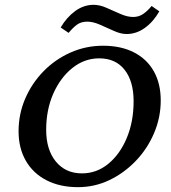

<svg xmlns="http://www.w3.org/2000/svg" viewBox="-20 -773 716 802"><path d="M305.7 8.8Q230.5 8.8 174.3 -20Q118.2 -48.8 87.9 -101.6Q57.6 -154.3 57.6 -224.6Q57.6 -296.9 85.4 -361.3Q113.3 -425.8 162.1 -475.6Q210.9 -525.4 274.9 -553.7Q338.9 -582 410.2 -582Q485.4 -582 539.6 -554.2Q593.8 -526.4 622.6 -475.1Q651.4 -423.8 651.4 -353.5Q651.4 -282.2 623.5 -216.8Q595.7 -151.4 546.9 -100.6Q498 -49.8 436.5 -20.5Q375 8.8 305.7 8.8ZM322.3 -48.8Q383.8 -48.8 432.6 -88.9Q481.4 -128.9 509.8 -197.3Q538.1 -265.6 538.1 -349.6Q538.1 -433.6 500.5 -481.4Q462.9 -529.3 394.5 -529.3Q333 -529.3 282.7 -489.3Q232.4 -449.2 202.6 -381.8Q172.9 -314.5 172.9 -230.5Q172.9 -147.5 213.4 -98.1Q253.9 -48.8 322.3 -48.8ZM613.3 -748 645.5 -725.6Q621.1 -682.6 585.4 -656.7Q549.8 -630.9 508.8 -630.9Q484.4 -630.9 455.6 -644Q426.8 -657.2 397.5 -669.9Q368.2 -682.6 344.7 -682.6Q319.3 -682.6 302.2 -670.4Q285.2 -658.2 266.6 -635.7L233.4 -658.2Q258.8 -701.2 294.4 -727.1Q330.1 -752.9 371.1 -752.9Q396.5 -752.9 425.3 -740.2Q454.1 -727.5 482.9 -714.8Q511.7 -702.1 536.1 -702.1Q559.6 -702.1 577.6 -714.4Q595.7 -726.6 613.3 -748Z"/></svg>

Font: Crimson Pro ExtraLight Medium
Style: Italic
Weight: 500
Italic angle: -12°
Version: Version 1.002